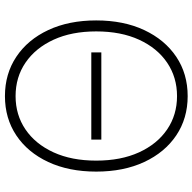

<svg xmlns="http://www.w3.org/2000/svg" viewBox="-21 -756 787 785"><g transform="rotate(90 372.5 -363.5)"><path d="M550.8 -384.3V-343.3H194.3V-384.3ZM373 9.8Q281.7 9.8 211.9 -36.9Q142.1 -83.5 102.8 -167.5Q63.5 -251.5 63.5 -363.3Q63.5 -475.6 103 -559.8Q142.6 -644 212.2 -690.7Q281.7 -737.3 373 -737.3Q463.9 -737.3 533.4 -690.7Q603 -644 642.3 -559.8Q681.6 -475.6 681.6 -363.3Q681.6 -251.5 642.3 -167.2Q603 -83 533.4 -36.6Q463.9 9.8 373 9.8ZM373 -33.7Q449.7 -33.7 509.3 -74.2Q568.8 -114.7 602.8 -188.7Q636.7 -262.7 636.7 -363.3Q636.7 -464.4 602.8 -538.6Q568.8 -612.8 509.3 -653.3Q449.7 -693.8 373 -693.8Q296.4 -693.8 236.6 -653.6Q176.8 -613.3 142.6 -539.1Q108.4 -464.8 108.4 -363.3Q108.4 -263.2 142.3 -189.2Q176.3 -115.2 235.8 -74.5Q295.4 -33.7 373 -33.7Z"/></g></svg>

Font: Inter 17pt ExtraLight
Style: Regular
Weight: 250
Version: Version 4.001;git-66647c0bb